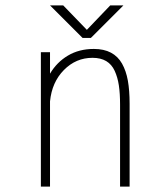

<svg xmlns="http://www.w3.org/2000/svg" viewBox="-20 -694 610 714"><path d="M439 -674 318 -553H287L166 -674H215L303 -583L390 -674ZM132 0V-500H166V-420Q191 -462.5 232.5 -487.2Q274 -512 329 -512Q366.5 -512 392.5 -498.2Q418.5 -484.5 433.8 -457.5Q449 -430.5 455.5 -394Q462 -357.5 462 -308V0H426.5V-305Q426.5 -346.5 422 -376.5Q417.5 -406.5 406.5 -430.5Q395.5 -454.5 375 -466.8Q354.5 -479 324 -479Q262.5 -479 217.8 -433.8Q173 -388.5 166 -317V0Z"/></svg>

Font: League Mono Narrow Thin
Style: Regular
Weight: 100
Width: 3
Designer: Tyler Finck
Foundry: The League of Moveable Type / Tyler Finck
Version: Version 2.210